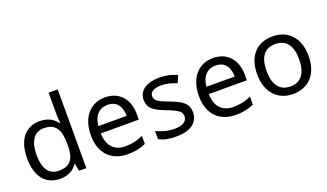

<svg xmlns="http://www.w3.org/2000/svg" viewBox="-72 -1246 2971 1742"><g transform="rotate(-20 1413.5 -375.0)"><path d="M275 10C359 10 410 -26 442 -72H446L459 0H530V-760H442V-546C442 -526 446 -484 448 -467H442C409 -511 359 -546 276 -546C143 -546 55 -451 55 -267C55 -83 142 10 275 10ZM289 -63C193 -63 146 -137 146 -265C146 -392 193 -473 288 -473C407 -473 443 -399 443 -266V-250C443 -125 402 -63 289 -63Z M907 -546C765 -546 670 -440 670 -264C670 -85 775 10 928 10C1001 10 1049 -1 1104 -25V-102C1048 -78 1000 -65 932 -65C825 -65 764 -130 761 -251H1128V-304C1128 -450 1044 -546 907 -546ZM906 -474C995 -474 1035 -412 1036 -321H763C772 -417 822 -474 906 -474Z M1613 -148C1613 -234 1554 -269 1452 -307C1349 -346 1314 -364 1314 -409C1314 -449 1353 -474 1425 -474C1477 -474 1527 -459 1572 -440L1602 -510C1552 -532 1496 -546 1431 -546C1311 -546 1230 -495 1230 -404C1230 -316 1292 -284 1396 -244C1501 -204 1528 -180 1528 -140C1528 -92 1490 -61 1401 -61C1338 -61 1273 -83 1231 -104V-24C1272 -2 1324 10 1399 10C1530 10 1613 -44 1613 -148Z M1950 -546C1808 -546 1713 -440 1713 -264C1713 -85 1818 10 1971 10C2044 10 2092 -1 2147 -25V-102C2091 -78 2043 -65 1975 -65C1868 -65 1807 -130 1804 -251H2171V-304C2171 -450 2087 -546 1950 -546ZM1949 -474C2038 -474 2078 -412 2079 -321H1806C1815 -417 1865 -474 1949 -474Z M2773 -269C2773 -446 2671 -546 2526 -546C2372 -546 2277 -446 2277 -269C2277 -91 2381 10 2523 10C2676 10 2773 -91 2773 -269ZM2368 -269C2368 -396 2415 -472 2524 -472C2633 -472 2682 -396 2682 -269C2682 -142 2633 -63 2525 -63C2416 -63 2368 -142 2368 -269Z"/></g></svg>

Font: Noto Sans Hebrew Droid
Style: Bold
Weight: 700
Designer: Monotype Design Team
Foundry: Monotype Imaging Inc.
Version: Version 1.100